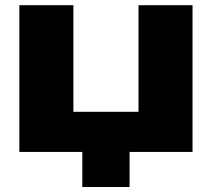

<svg xmlns="http://www.w3.org/2000/svg" viewBox="-20 -592 825 748"><path d="M300.7 -43.7H484.8V136.5H300.7ZM519.6 -60.5V-571.8H730.1V0H55.4V-571.8H265.9V-60.5L169.5 -156.5H615.9Z"/></svg>

Font: Unbounded Variable
Style: Regular
Weight: 400
Designer: Luke Prowse, Jean-Baptiste Morizot, Fátima Lázaro, Florian Runge
Foundry: NaN
Version: Version 1.600;FEAKit 1.0